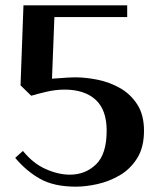

<svg xmlns="http://www.w3.org/2000/svg" viewBox="-20 -680 586 720"><path d="M265 20Q183 20 131 -9Q79 -38 37 -88L66 -114Q104 -67 151.5 -46Q199 -25 242 -25Q300 -25 340 -63.5Q380 -102 380 -190Q380 -268 338.5 -306Q297 -344 222 -344Q188 -344 152.5 -335.5Q117 -327 97 -321L57 -360L68 -660H457V-616H184L175 -385L205 -387Q218 -388 233 -389Q248 -390 262 -390Q301 -390 346 -381Q391 -372 430.5 -349.5Q470 -327 495 -288Q520 -249 520 -190Q520 -127 494 -86Q468 -45 428 -22Q388 1 344.5 10.5Q301 20 265 20Z"/></svg>

Font: El Messiri
Style: Bold
Weight: 700
Designer: Mohamed Gaber
Foundry: Kief Type Foundry
Version: Version 2.020; ttfautohint (v1.8.3)